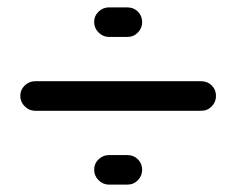

<svg xmlns="http://www.w3.org/2000/svg" viewBox="-20 -610 640 520"><path d="M35 -350Q35 -334 47 -322Q59 -310 75 -310H525Q542 -310 553.5 -322Q565 -334 565 -350Q565 -367 553.5 -378.5Q542 -390 525 -390H75Q59 -390 47 -378.5Q35 -367 35 -350ZM235 -150Q235 -134 247 -122Q259 -110 275 -110H325Q342 -110 353.5 -122Q365 -134 365 -150Q365 -167 353.5 -178.5Q342 -190 325 -190H275Q259 -190 247 -178.5Q235 -167 235 -150ZM235 -550Q235 -534 247 -522Q259 -510 275 -510H325Q342 -510 353.5 -522Q365 -534 365 -550Q365 -567 353.5 -578.5Q342 -590 325 -590H275Q259 -590 247 -578.5Q235 -567 235 -550Z"/></svg>

Font: Matrix Sans Raster
Style: Regular
Weight: 400
Designer: Brad Neil
Version: Version 1.100